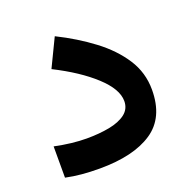

<svg xmlns="http://www.w3.org/2000/svg" viewBox="-98 -605 690 699"><g transform="rotate(-20 247.0 -255.5)"><path d="M167 -120.1Q215.8 -120.1 255.4 -127.7Q294.9 -135.3 318.4 -153.3Q341.8 -171.4 341.8 -201.7Q341.8 -248 284.2 -301Q226.6 -354 132.3 -401.4L184.6 -509.8Q259.3 -472.7 319.6 -427.2Q379.9 -381.8 415.3 -327.1Q450.7 -272.5 450.7 -206.1Q450.7 -98.1 378.2 -49.6Q305.7 -1 174.3 -1Q137.7 -1 105.5 -3.9Q73.2 -6.8 43.5 -13.2V-134.3Q111.3 -120.1 167 -120.1Z"/></g></svg>

Font: Vazirmatn RD UI SemiBold
Style: Regular
Weight: 600
Designer: Saber Rastikerdar
Foundry: Saber Rastikerdar
Version: Version 33.003